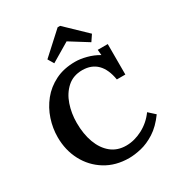

<svg xmlns="http://www.w3.org/2000/svg" viewBox="-178 -836 873 955"><g transform="rotate(-30 258.5 -358.5)"><path d="M425 -357.5Q414.7 -419.9 383 -451.6Q351.3 -483.3 298.9 -483.7Q246.4 -483.7 212 -452.9Q177.5 -422.1 160.8 -373.3Q144.1 -324.5 144.1 -270.3Q144.1 -205.7 162.6 -155.7Q181.2 -105.6 216.4 -77.2Q251.6 -48.8 301.8 -48.8Q349.1 -48.8 395.9 -73.3Q442.6 -97.9 473.8 -141.2L510.1 -108.2Q473.4 -57.6 432.7 -31.7Q392 -5.9 353.3 3.1Q314.6 12.1 283.8 12.1Q206.5 12.1 148.5 -23.7Q90.6 -59.4 58.5 -120.1Q26.4 -180.8 26.4 -255.2Q26.4 -306.6 42.9 -356.6Q59.4 -406.7 92.2 -447.6Q125 -488.4 174.2 -513Q223.3 -537.6 289 -537.6Q318.3 -537.6 353.1 -528.4Q388 -519.3 419.1 -500.9L416.2 -532.5H473.8V-357.5ZM407.8 -581.2 303.3 -646.5 195.8 -582.7 175.7 -616.4 299.6 -729.4H313.9L431.6 -616.4Z"/></g></svg>

Font: Parastoo
Style: Regular
Weight: 400
Foundry: Saber Rastikerdar (saber.rastikerdar@gmail.com)
Version: Version 3.000